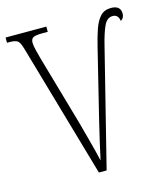

<svg xmlns="http://www.w3.org/2000/svg" viewBox="-108 -804 768 887"><g transform="rotate(-15 275.5 -360.0)"><path d="M71 -639Q62 -672 51 -680.5Q40 -689 11 -689H0V-714H195V-689H171Q136 -689 125 -682.5Q114 -676 114 -658Q114 -644 120.5 -619Q127 -594 131 -579L226 -248Q241 -193 254 -144Q267 -95 277 -52Q287 -98 297.5 -144.5Q308 -191 319 -235L399 -561Q410 -607 422.5 -643Q435 -679 454 -699.5Q473 -720 505 -720Q551 -720 551 -681Q551 -660 534 -650Q533 -663 525.5 -672.5Q518 -682 503 -682Q476 -682 461 -649.5Q446 -617 433 -564L292 0H255Z"/></g></svg>

Font: Noto Serif Condensed ExtraLight
Style: Regular
Weight: 200
Width: 3
Designer: Monotype Design Team
Foundry: Monotype Imaging Inc.
Version: Version 2.013; ttfautohint (v1.8.4.7-5d5b)